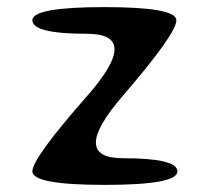

<svg xmlns="http://www.w3.org/2000/svg" viewBox="-20 -520 590 540"><path d="M326 -75Q479 -75 479 -38Q479 0 275 0Q71 0 71 -38Q71 -75 225 -250Q379 -425 225 -425Q71 -425 71 -463Q71 -500 274 -500Q476 -500 476 -463Q476 -425 325 -250Q174 -75 326 -75Z"/></svg>

Font: Syne Mono
Style: Regular
Weight: 400
Monospace: yes
Designer: Lucas Descroix
Foundry: Bonjour Monde
Version: Version 2.000; ttfautohint (v1.8.3)